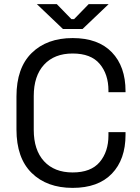

<svg xmlns="http://www.w3.org/2000/svg" viewBox="-20 -899 682 933"><path d="M333 14Q208 14 134 -58.5Q60 -131 60 -270V-430Q60 -569 134 -641.5Q208 -714 333 -714Q457 -714 523.5 -645Q590 -576 590 -456V-451H507V-459Q507 -538 464.5 -588.5Q422 -639 333 -639Q244 -639 194 -584.5Q144 -530 144 -432V-268Q144 -170 194 -115.5Q244 -61 333 -61Q422 -61 464.5 -111.5Q507 -162 507 -241V-257H590V-244Q590 -124 523.5 -55Q457 14 333 14ZM286 -758 159 -879H256L327 -806H340L411 -879H508L381 -758Z"/></svg>

Font: Space Grotesk Light
Style: Regular
Weight: 400
Version: Version 2.000